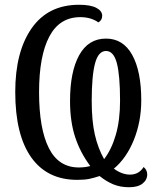

<svg xmlns="http://www.w3.org/2000/svg" viewBox="-20 -745 663 806"><path d="M398 -6Q374 2 354.5 6Q335 10 304 10Q178 10 111 -84.5Q44 -179 44 -359Q44 -528 113 -626.5Q182 -725 312 -725Q360 -725 384.5 -712Q409 -699 409 -679Q409 -660 393 -651Q362 -673 317 -673Q230 -673 187 -591.5Q144 -510 144 -358Q144 -205 185 -123.5Q226 -42 311 -42Q337 -42 359 -48Q317 -104 295.5 -169.5Q274 -235 274 -321Q274 -444 312.5 -513.5Q351 -583 425 -583Q497 -583 535 -514.5Q573 -446 573 -324Q573 -235 542 -158Q511 -81 458 -37Q492 -12 526 -12Q563 -12 583 -44Q598 -31 598 -13Q598 10 578.5 25.5Q559 41 522 41Q485 41 456 29Q427 17 398 -6ZM484 -322Q484 -429 470.5 -480Q457 -531 425 -531Q393 -531 379 -479Q365 -427 365 -321Q365 -238 378 -180.5Q391 -123 417 -77Q448 -117 466 -178.5Q484 -240 484 -322Z"/></svg>

Font: Noto Serif Cond
Style: Regular
Weight: 400
Width: 3
Designer: Monotype Design Team
Foundry: Monotype Imaging Inc.
Version: Version 1.001